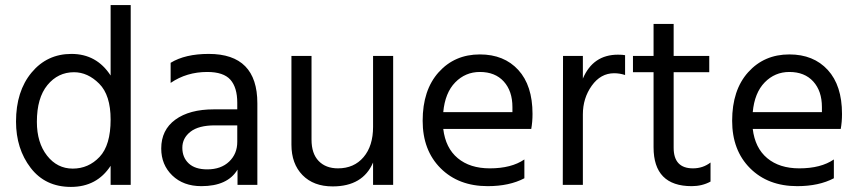

<svg xmlns="http://www.w3.org/2000/svg" viewBox="-20 -727 3378 755"><path d="M125 -248Q125 -166 165 -115Q205 -64 266 -64Q328 -64 371.5 -110Q415 -156 415 -257Q415 -353 370 -398Q325 -443 271 -443Q208 -443 166.5 -392.5Q125 -342 125 -248ZM494 0H415V-75Q361 8 259 8Q158 8 100.5 -67Q43 -142 43 -249Q43 -368 104 -441.5Q165 -515 261 -515Q360 -515 415 -430V-707H494Z M795 -61Q849 -61 881 -91.5Q913 -122 913 -169V-234H825Q761 -234 729 -209Q697 -184 697 -146Q697 -108 722 -84.5Q747 -61 795 -61ZM914 -60Q875 5 772 5Q701 5 657.5 -37Q614 -79 614 -143Q614 -216 669.5 -256.5Q725 -297 821 -297H913V-323Q913 -383 886 -413.5Q859 -444 795 -444Q714 -444 651 -401V-480Q708 -515 801 -515Q992 -515 992 -321V0H914Z M1526 0H1447V-88Q1407 6 1288 6Q1213 6 1169.5 -38.5Q1126 -83 1126 -158V-507H1205V-178Q1205 -123 1233 -94Q1261 -65 1309 -65Q1372 -65 1409.5 -109Q1447 -153 1447 -228V-507H1526Z M2042 -26Q1983 5 1898 5Q1783 5 1712.5 -65.5Q1642 -136 1642 -252Q1642 -373 1705 -443Q1768 -513 1867 -513Q1962 -513 2018 -452Q2074 -391 2074 -279Q2074 -247 2069 -220H1723Q1732 -145 1780 -105Q1828 -65 1906 -65Q1991 -65 2042 -100ZM1867 -444Q1810 -444 1770 -403Q1730 -362 1723 -286H1995V-306Q1995 -369 1961 -406.5Q1927 -444 1867 -444Z M2272 0H2193L2194 -507H2272V-418Q2312 -512 2410 -512Q2428 -512 2438 -510V-432Q2417 -439 2395 -439Q2342 -439 2307 -390Q2272 -341 2272 -277Z M2774 -13Q2741 5 2700 5Q2550 5 2550 -148V-443H2469V-507H2550V-633H2629V-507H2769V-443H2629V-146Q2629 -65 2705 -65Q2744 -65 2774 -88Z M3259 -26Q3200 5 3115 5Q3000 5 2929.5 -65.5Q2859 -136 2859 -252Q2859 -373 2922 -443Q2985 -513 3084 -513Q3179 -513 3235 -452Q3291 -391 3291 -279Q3291 -247 3286 -220H2940Q2949 -145 2997 -105Q3045 -65 3123 -65Q3208 -65 3259 -100ZM3084 -444Q3027 -444 2987 -403Q2947 -362 2940 -286H3212V-306Q3212 -369 3178 -406.5Q3144 -444 3084 -444Z"/></svg>

Font: Hind Guntur
Style: Regular
Weight: 400
Version: Version 1.000;PS 1.0;hotconv 1.0.86;makeotf.lib2.5.63406; tt